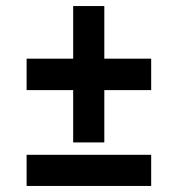

<svg xmlns="http://www.w3.org/2000/svg" viewBox="-20 -615 589 635"><path d="M222 -144V-317H68V-421H222V-595H325V-421H480V-317H325V-144ZM68 0V-103H480V0Z"/></svg>

Font: Archivo Narrow
Style: Bold
Weight: 700
Designer: Hector Gatti
Foundry: Omnibus-Type
Version: Version 3.002